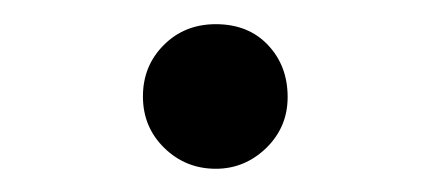

<svg xmlns="http://www.w3.org/2000/svg" viewBox="-20 -536 359 162"><path d="M162.1 -515.6Q189.5 -515.6 206.1 -498Q222.7 -480.5 222.7 -454.1Q222.7 -428.7 204.6 -411.1Q186.5 -393.6 162.1 -393.6Q136.7 -393.6 118.7 -411.1Q100.6 -428.7 100.6 -454.6Q100.6 -480.5 118.2 -498Q135.7 -515.6 162.1 -515.6Z"/></svg>

Font: Menaion Unicode
Style: Regular
Weight: 400
Designer: Aleksandr Andreev
Foundry: Ponomar Technologies, Inc.
Version: 2.0